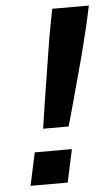

<svg xmlns="http://www.w3.org/2000/svg" viewBox="-51 -723 432 757"><g transform="rotate(-5 165.0 -344.0)"><path d="M108 -220Q117 -280 125.5 -335.5Q134 -391 142 -439Q150 -487 155.5 -524Q161 -561 165.5 -585Q170 -609 171 -615L185 -688H330L314 -615Q309 -596 300 -558Q291 -520 278.5 -473.5Q266 -427 253 -379.5Q240 -332 228.5 -289.5Q217 -247 209 -220ZM39 0 67 -130H214L186 0Z"/></g></svg>

Font: Saira Expanded SemiBold
Style: Italic
Weight: 600
Width: 7
Italic angle: -12°
Designer: Hector Gatti with collaboration of the Omnibus-Type team
Foundry: Omnibus-Type
Version: Version 1.101